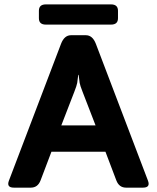

<svg xmlns="http://www.w3.org/2000/svg" viewBox="-20 -862 721 882"><path d="M190.4 -749Q158.7 -749 158.7 -778.3V-812.5Q158.7 -841.8 190.4 -841.8H490.2Q522 -841.8 522 -812.5V-778.3Q522 -749 490.2 -749ZM43.9 0Q8.8 0 21 -32.2L260.3 -660.6Q275.4 -700.2 306.2 -700.2H374.5Q405.3 -700.2 420.4 -660.6L659.7 -32.2Q671.9 0 636.7 0H559.1Q526.9 0 514.2 -33.7L464.4 -165H216.3L166.5 -33.7Q153.8 0 121.6 0ZM261.7 -286.1H418.9L358.9 -441.4Q348.1 -468.8 345.9 -481.2Q343.8 -493.7 341.3 -518.1H339.4Q336.9 -493.7 334.7 -481.2Q332.5 -468.8 321.8 -441.4Z"/></svg>

Font: Istok Web
Style: Bold
Weight: 700
Designer: Andrey V. Panov
Foundry: Andrey V. Panov
Version: Version 1.0.2g